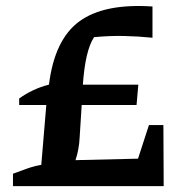

<svg xmlns="http://www.w3.org/2000/svg" viewBox="-20 -631 635 651"><path d="M24 0V-42Q48 -51 72 -59.5Q96 -68 120 -72L137 -275H45V-297Q67 -313 92.5 -325Q118 -337 146 -344Q165 -497 249 -558.5Q333 -620 497 -609V-503Q449 -508 400 -509Q351 -510 299 -505Q269 -460 261 -344H449L443 -275H257L250 -164Q248 -124 236 -88L448 -93L485 -207H534L535 0Z"/></svg>

Font: Piazzolla SC SemiBold
Style: Regular
Weight: 600
Designer: Juan Pablo del Peral
Foundry: Huerta Tipografica
Version: Version 1.330